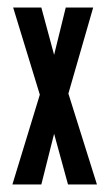

<svg xmlns="http://www.w3.org/2000/svg" viewBox="-20 -491 290 511"><path d="M13 0 86 -239 15 -471H90L124 -345L155 -471H228L162 -242L238 0H161L124 -135L90 0Z"/></svg>

Font: Inconsolata UltraCondensed Black
Style: Regular
Weight: 900
Width: 1
Monospace: yes
Designer: Raph Levien, Cyreal, Brenton Simpson
Foundry: Raph Levien, Cyreal, Google
Version: Version 3.001; ttfautohint (v1.8.2.53-6de2)